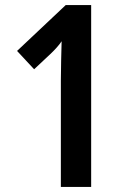

<svg xmlns="http://www.w3.org/2000/svg" viewBox="-20 -734 513 754"><path d="M219 0H338V-714H238L47 -534L114 -462L178 -522C197 -540 213 -558 222 -572C221 -530 219 -466 219 -417Z"/></svg>

Font: Noto Sans Devanagari UI Condensed SemiBold
Style: Regular
Weight: 600
Width: 3
Designer: Jelle Bosma - Monotype Design Team
Foundry: Monotype Imaging Inc.
Version: Version 2.003